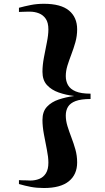

<svg xmlns="http://www.w3.org/2000/svg" viewBox="-20 -828 538 988"><path d="M206 139.5Q169.5 139.5 139 133.8Q108.5 128 77.5 119V99Q86 99.5 96.2 99.8Q106.5 100 117 100.2Q127.5 100.5 136 101Q161 101 182.2 92.5Q203.5 84 216.2 63.8Q229 43.5 229 9Q229 -19.5 221.2 -58Q213.5 -96.5 206 -136.8Q198.5 -177 198.5 -211Q198.5 -254 221.8 -278.8Q245 -303.5 282.2 -316Q319.5 -328.5 362 -334Q319.5 -339 282.2 -352Q245 -365 221.8 -390.2Q198.5 -415.5 198.5 -458.5Q198.5 -492.5 206 -532Q213.5 -571.5 221.2 -609.8Q229 -648 229 -676.5Q229 -711.5 215.5 -731.2Q202 -751 180.2 -759.5Q158.5 -768 133.5 -768Q126 -768 115.8 -767.8Q105.5 -767.5 95.5 -767.2Q85.5 -767 77.5 -766.5V-788Q107 -796 138.2 -802.2Q169.5 -808.5 206 -808.5Q293 -808.5 335 -773.8Q377 -739 377 -677Q377 -643 368 -611Q359 -579 347.5 -549Q336 -519 327.2 -491Q318.5 -463 318.5 -436.5Q318.5 -410.5 330 -390Q341.5 -369.5 369.2 -357.8Q397 -346 446 -346V-318.5Q397 -318.5 369.2 -308Q341.5 -297.5 330 -278.5Q318.5 -259.5 318.5 -233.5Q318.5 -207 327.2 -178.8Q336 -150.5 347.5 -120.5Q359 -90.5 368 -58.8Q377 -27 377 8Q377 70 334.2 104.8Q291.5 139.5 206 139.5Z"/></svg>

Font: Merriweather 144pt
Style: Bold
Weight: 700
Version: Version 2.100